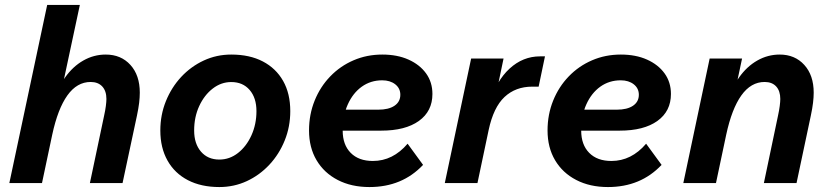

<svg xmlns="http://www.w3.org/2000/svg" viewBox="-20 -740 3354 776"><path d="M17.7 0 170.7 -720H302.7L222.9 -346.8L195.2 -321.5Q211.6 -382.4 242.9 -426.7Q274.1 -471.1 316.6 -495.3Q359.1 -519.5 407.3 -519.5Q469.1 -519.5 507.1 -477.6Q545 -435.8 545 -365.5Q545 -346.7 542.4 -324.5Q539.7 -302.2 533.5 -272.7L475.3 0H343.3L400.8 -272.7Q405.5 -293.6 407.8 -311.4Q410.1 -329.2 410.1 -339.9Q410.1 -372.3 393.3 -390.5Q376.5 -408.7 346.4 -408.7Q291.1 -408.7 252.3 -354.4Q213.6 -300.2 191.1 -195.6L149.7 0Z M628 -212.6Q628 -275.7 650.5 -331.2Q673 -386.8 712.4 -429.2Q751.9 -471.5 803.7 -495.5Q855.4 -519.5 914.7 -519.5Q989 -519.5 1042.2 -491.7Q1095.3 -464 1124.3 -412.9Q1153.2 -361.9 1153.2 -290.9Q1153.2 -227.8 1130.7 -172.3Q1108.3 -116.7 1068.8 -74.4Q1029.3 -32 977.6 -8Q925.8 16 866.5 16Q793.2 16 739.5 -11.8Q685.9 -39.6 657 -91.1Q628 -142.6 628 -212.6ZM866.5 -95.1Q907.8 -95.1 941.8 -121.6Q975.7 -148 996.1 -192.8Q1016.5 -237.6 1016.5 -290.9Q1016.5 -344.4 989 -376.4Q961.4 -408.4 914.7 -408.4Q873.8 -408.4 839.7 -382Q805.5 -355.5 785.1 -311.2Q764.7 -266.9 764.7 -212.6Q764.7 -159.1 792.3 -127.1Q819.9 -95.1 866.5 -95.1Z M1314.9 -212V-296.7H1508.5Q1551.1 -296.7 1574.5 -312.7Q1598 -328.7 1598 -357Q1598 -383.1 1577.4 -399.3Q1556.8 -415.4 1524.8 -415.4Q1478.2 -415.4 1442.2 -389.7Q1406.3 -363.9 1385.7 -318Q1365 -272.1 1365 -212.3Q1365 -154.9 1397.4 -122.2Q1429.7 -89.4 1487.1 -89.4Q1567.8 -89.4 1627.4 -159.2L1689.9 -73.6Q1605.4 16 1473.2 16Q1400.1 16 1345 -12.6Q1289.8 -41.1 1259.4 -92.5Q1229 -143.8 1229 -212.6Q1229 -277.3 1251.7 -333.4Q1274.3 -389.4 1314.8 -431.3Q1355.2 -473.2 1409 -496.3Q1462.8 -519.5 1525.1 -519.5Q1585.6 -519.5 1630.9 -499.2Q1676.2 -479 1702 -443.4Q1727.7 -407.8 1727.7 -360.2Q1727.7 -290.4 1673 -251.2Q1618.3 -212 1520.6 -212Z M1777.7 0 1884.2 -503.5H2015.2L1977.1 -320.9H1957.4Q1985.7 -413.3 2039.5 -462.7Q2093.4 -512.2 2162.5 -512.2H2182.6L2157 -389.8H2131Q2063.8 -389.8 2019.1 -348Q1974.5 -306.2 1954.9 -214.3L1909.7 0Z M2278.9 -212V-296.7H2472.5Q2515.1 -296.7 2538.5 -312.7Q2562 -328.7 2562 -357Q2562 -383.1 2541.4 -399.3Q2520.8 -415.4 2488.8 -415.4Q2442.2 -415.4 2406.2 -389.7Q2370.3 -363.9 2349.7 -318Q2329 -272.1 2329 -212.3Q2329 -154.9 2361.4 -122.2Q2393.7 -89.4 2451.1 -89.4Q2531.8 -89.4 2591.4 -159.2L2653.9 -73.6Q2569.4 16 2437.2 16Q2364.1 16 2309 -12.6Q2253.8 -41.1 2223.4 -92.5Q2193 -143.8 2193 -212.6Q2193 -277.3 2215.7 -333.4Q2238.3 -389.4 2278.8 -431.3Q2319.2 -473.2 2373 -496.3Q2426.8 -519.5 2489.1 -519.5Q2549.6 -519.5 2594.9 -499.2Q2640.2 -479 2666 -443.4Q2691.7 -407.8 2691.7 -360.2Q2691.7 -290.4 2637 -251.2Q2582.3 -212 2484.6 -212Z M2741.7 0 2848.2 -503.5H2979.2L2945.9 -346.8L2919.2 -321.5Q2935.6 -382.4 2966.9 -426.7Q2998.1 -471.1 3040.6 -495.3Q3083.1 -519.5 3131.3 -519.5Q3192.8 -519.5 3230.7 -477.6Q3268.7 -435.8 3268.7 -365.5Q3268.7 -346.7 3266 -324.5Q3263.4 -302.2 3257.1 -272.7L3199.3 0H3067.3L3124.5 -272.7Q3129.1 -293.6 3131.4 -311.4Q3133.7 -329.2 3133.7 -339.9Q3133.7 -372.3 3117.1 -390.5Q3100.5 -408.7 3070.4 -408.7Q3015.1 -408.7 2976.3 -354.4Q2937.6 -300.2 2915.1 -195.6L2873.7 0Z"/></svg>

Font: Wix Madefor Text
Style: Italic
Weight: 400
Italic angle: -12°
Designer: Dalton Maag Ltd
Foundry: Dalton Maag Ltd
Version: Version 3.100